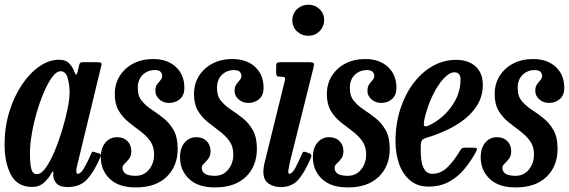

<svg xmlns="http://www.w3.org/2000/svg" viewBox="-22 -785 2424 818"><path d="M405 -114.5Q381 -57 350.5 -22.5Q320 12 266.5 12Q233 12 219.2 -3.2Q205.5 -18.5 205 -36Q204.5 -40 205 -42.2Q205.5 -44.5 205.5 -48.5Q205.5 -60.5 197.5 -47.5Q186.5 -26.5 166 -7.5Q145.5 11.5 115.5 11.5Q52.5 11.5 25 -39.8Q-2.5 -91 -2.5 -169.5Q-2.5 -243.5 17.8 -309Q38 -374.5 71.5 -424.2Q105 -474 146 -502.2Q187 -530.5 229 -530.5Q259.5 -530.5 274.5 -513.2Q289.5 -496 294.5 -480Q303 -454.5 309 -480L315 -506.5Q316.5 -513.5 319.5 -516.8Q322.5 -520 331 -520H391.5Q407 -520 409.5 -516.2Q412 -512.5 408.5 -500.5L306 -77Q303 -65 303 -56Q303 -44.5 309.5 -44.5Q321.5 -44.5 335.2 -67.2Q349 -90 366 -129Q369 -136 370.5 -138Q372 -140 380.5 -137L399.5 -131.5Q406.5 -129 407.5 -125.8Q408.5 -122.5 405 -114.5ZM274.5 -390Q274.5 -422.5 266.5 -452Q258.5 -481.5 236 -481.5Q219 -481.5 201 -457.5Q183 -433.5 166 -394.2Q149 -355 135.2 -308.2Q121.5 -261.5 113.5 -214.8Q105.5 -168 105.5 -130Q105.5 -91 111 -67Q116.5 -43 135.5 -43Q153.5 -43 173 -70.2Q192.5 -97.5 210.5 -140.5Q228.5 -183.5 243 -231.5Q257.5 -279.5 266 -322Q274.5 -364.5 274.5 -390Z M634.5 -126.5Q634.5 -161 617.8 -184.2Q601 -207.5 576 -226Q551 -244.5 525.8 -264.8Q500.5 -285 483.8 -313.2Q467 -341.5 467 -384.5Q467 -427.5 488 -461.2Q509 -495 545.8 -514.2Q582.5 -533.5 630.5 -533.5Q691 -533.5 727.2 -500Q763.5 -466.5 763.5 -410.5Q763.5 -379.5 744.8 -363Q726 -346.5 698.5 -346.5Q673.5 -346.5 656.5 -362.2Q639.5 -378 640 -398.5Q640 -415.5 647.2 -425.5Q654.5 -435.5 661.5 -443.2Q668.5 -451 669 -460.5Q669 -472 662 -479.2Q655 -486.5 637.5 -486.5Q607 -486.5 586 -466.2Q565 -446 565 -410.5Q564.5 -377 581.8 -355.8Q599 -334.5 624.5 -317.8Q650 -301 675.2 -281Q700.5 -261 717.8 -230.5Q735 -200 735 -151Q735 -77.5 688.2 -32Q641.5 13.5 556.5 13.5Q483.5 13.5 445.5 -23.2Q407.5 -60 407.5 -114.5Q407.5 -155 427.2 -177.8Q447 -200.5 476.5 -200.5Q504.5 -200.5 521 -183.8Q537.5 -167 537.5 -141Q537.5 -121 528 -108.8Q518.5 -96.5 509.2 -88Q500 -79.5 500 -70Q500 -54.5 512.8 -45.2Q525.5 -36 556 -36Q591.5 -36 613 -62.8Q634.5 -89.5 634.5 -126.5Z M972 -126.5Q972 -161 955.2 -184.2Q938.5 -207.5 913.5 -226Q888.5 -244.5 863.2 -264.8Q838 -285 821.2 -313.2Q804.5 -341.5 804.5 -384.5Q804.5 -427.5 825.5 -461.2Q846.5 -495 883.2 -514.2Q920 -533.5 968 -533.5Q1028.5 -533.5 1064.8 -500Q1101 -466.5 1101 -410.5Q1101 -379.5 1082.2 -363Q1063.5 -346.5 1036 -346.5Q1011 -346.5 994 -362.2Q977 -378 977.5 -398.5Q977.5 -415.5 984.8 -425.5Q992 -435.5 999 -443.2Q1006 -451 1006.5 -460.5Q1006.5 -472 999.5 -479.2Q992.5 -486.5 975 -486.5Q944.5 -486.5 923.5 -466.2Q902.5 -446 902.5 -410.5Q902 -377 919.2 -355.8Q936.5 -334.5 962 -317.8Q987.5 -301 1012.8 -281Q1038 -261 1055.2 -230.5Q1072.5 -200 1072.5 -151Q1072.5 -77.5 1025.8 -32Q979 13.5 894 13.5Q821 13.5 783 -23.2Q745 -60 745 -114.5Q745 -155 764.8 -177.8Q784.5 -200.5 814 -200.5Q842 -200.5 858.5 -183.8Q875 -167 875 -141Q875 -121 865.5 -108.8Q856 -96.5 846.8 -88Q837.5 -79.5 837.5 -70Q837.5 -54.5 850.2 -45.2Q863 -36 893.5 -36Q929 -36 950.5 -62.8Q972 -89.5 972 -126.5Z M1223.5 -698.5Q1223.5 -727 1243.5 -746Q1263.5 -765 1291.5 -765Q1319.5 -765 1339.5 -746Q1359.5 -727 1359 -698.5Q1358 -670 1338.8 -651.2Q1319.5 -632.5 1291.5 -632.5Q1263.5 -632.5 1243.5 -651.2Q1223.5 -670 1223.5 -698.5ZM1313 -494.5 1214.5 -100Q1213 -93.5 1209.5 -76.5Q1206 -59.5 1206 -56Q1206 -44.5 1211 -44.5Q1222.5 -44.5 1235.2 -67.8Q1248 -91 1264 -128Q1267 -135.5 1270 -137.8Q1273 -140 1281 -137L1297 -131.5Q1308.5 -127 1303 -113.5Q1278 -54.5 1250.5 -21.2Q1223 12 1174 12Q1145 12 1122.5 -2.8Q1100 -17.5 1100 -53.5Q1100 -62 1102 -75.2Q1104 -88.5 1107 -98.5L1191 -439.5Q1194 -451 1191.2 -454.5Q1188.5 -458 1176 -458H1175Q1161.5 -458 1158 -461.5Q1154.5 -465 1154.5 -478V-503.5Q1154.5 -514.5 1158.8 -517.2Q1163 -520 1173 -520H1292Q1311.5 -520 1314.5 -515.8Q1317.5 -511.5 1313 -494.5Z M1538 -126.5Q1538 -161 1521.2 -184.2Q1504.5 -207.5 1479.5 -226Q1454.5 -244.5 1429.2 -264.8Q1404 -285 1387.2 -313.2Q1370.5 -341.5 1370.5 -384.5Q1370.5 -427.5 1391.5 -461.2Q1412.5 -495 1449.2 -514.2Q1486 -533.5 1534 -533.5Q1594.5 -533.5 1630.8 -500Q1667 -466.5 1667 -410.5Q1667 -379.5 1648.2 -363Q1629.5 -346.5 1602 -346.5Q1577 -346.5 1560 -362.2Q1543 -378 1543.5 -398.5Q1543.5 -415.5 1550.8 -425.5Q1558 -435.5 1565 -443.2Q1572 -451 1572.5 -460.5Q1572.5 -472 1565.5 -479.2Q1558.5 -486.5 1541 -486.5Q1510.5 -486.5 1489.5 -466.2Q1468.5 -446 1468.5 -410.5Q1468 -377 1485.2 -355.8Q1502.5 -334.5 1528 -317.8Q1553.5 -301 1578.8 -281Q1604 -261 1621.2 -230.5Q1638.5 -200 1638.5 -151Q1638.5 -77.5 1591.8 -32Q1545 13.5 1460 13.5Q1387 13.5 1349 -23.2Q1311 -60 1311 -114.5Q1311 -155 1330.8 -177.8Q1350.5 -200.5 1380 -200.5Q1408 -200.5 1424.5 -183.8Q1441 -167 1441 -141Q1441 -121 1431.5 -108.8Q1422 -96.5 1412.8 -88Q1403.5 -79.5 1403.5 -70Q1403.5 -54.5 1416.2 -45.2Q1429 -36 1459.5 -36Q1495 -36 1516.5 -62.8Q1538 -89.5 1538 -126.5Z M1663 -182Q1663 -257 1683.5 -320.2Q1704 -383.5 1739.8 -430.8Q1775.5 -478 1822 -504Q1868.5 -530 1920.5 -530Q1973.5 -530 2004.2 -502Q2035 -474 2035 -423.5Q2035 -378.5 2014.2 -342.2Q1993.5 -306 1958.5 -278.2Q1923.5 -250.5 1881.2 -230.8Q1839 -211 1796 -198.5Q1781 -194 1775.8 -187.2Q1770.5 -180.5 1770.5 -159Q1767 -44.5 1819.5 -44.5Q1857 -44.5 1886 -74Q1915 -103.5 1939.5 -145.5Q1943.5 -152.5 1948.2 -154.2Q1953 -156 1964 -156H1990.5Q2006 -156 2009 -152.8Q2012 -149.5 2005.5 -137.5Q1984.5 -98.5 1956.5 -64.8Q1928.5 -31 1890.8 -10.5Q1853 10 1803.5 10Q1756 10 1724.8 -16.8Q1693.5 -43.5 1678.2 -87.2Q1663 -131 1663 -182ZM1803 -249.5Q1861.5 -276.5 1900.5 -329.8Q1939.5 -383 1940 -444Q1941 -477 1914 -477Q1893 -477 1868.2 -450.5Q1843.5 -424 1821.8 -379.5Q1800 -335 1787 -281Q1782.5 -262.5 1784.2 -252.5Q1786 -242.5 1803 -249.5Z M2253 -126.5Q2253 -161 2236.2 -184.2Q2219.5 -207.5 2194.5 -226Q2169.5 -244.5 2144.2 -264.8Q2119 -285 2102.2 -313.2Q2085.5 -341.5 2085.5 -384.5Q2085.5 -427.5 2106.5 -461.2Q2127.5 -495 2164.2 -514.2Q2201 -533.5 2249 -533.5Q2309.5 -533.5 2345.8 -500Q2382 -466.5 2382 -410.5Q2382 -379.5 2363.2 -363Q2344.5 -346.5 2317 -346.5Q2292 -346.5 2275 -362.2Q2258 -378 2258.5 -398.5Q2258.5 -415.5 2265.8 -425.5Q2273 -435.5 2280 -443.2Q2287 -451 2287.5 -460.5Q2287.5 -472 2280.5 -479.2Q2273.5 -486.5 2256 -486.5Q2225.5 -486.5 2204.5 -466.2Q2183.5 -446 2183.5 -410.5Q2183 -377 2200.2 -355.8Q2217.5 -334.5 2243 -317.8Q2268.5 -301 2293.8 -281Q2319 -261 2336.2 -230.5Q2353.5 -200 2353.5 -151Q2353.5 -77.5 2306.8 -32Q2260 13.5 2175 13.5Q2102 13.5 2064 -23.2Q2026 -60 2026 -114.5Q2026 -155 2045.8 -177.8Q2065.5 -200.5 2095 -200.5Q2123 -200.5 2139.5 -183.8Q2156 -167 2156 -141Q2156 -121 2146.5 -108.8Q2137 -96.5 2127.8 -88Q2118.5 -79.5 2118.5 -70Q2118.5 -54.5 2131.2 -45.2Q2144 -36 2174.5 -36Q2210 -36 2231.5 -62.8Q2253 -89.5 2253 -126.5Z"/></svg>

Font: Besley* Condensed Medium
Style: Italic
Weight: 500
Width: 3
Italic angle: -13°
Designer: Owen Earl
Foundry: indestructible type*
Version: Version 3.000; ttfautohint (v1.8.3)